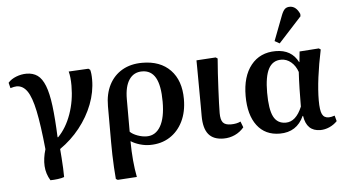

<svg xmlns="http://www.w3.org/2000/svg" viewBox="-62 -920 2265 1256"><g transform="rotate(-5 1070.0 -292.0)"><path d="M223 187Q196 143 193 92Q190 41 208 -18Q192 -178 172.5 -271Q153 -364 125 -404Q97 -444 56 -444Q41 -444 15 -436L6 -472Q26 -495 59.5 -508Q93 -521 127 -521Q170 -521 199.5 -500Q229 -479 248.5 -429.5Q268 -380 278.5 -296.5Q289 -213 294 -89H298Q352 -144 383 -231Q414 -318 414 -418Q414 -474 404 -511L534 -518L545 -510Q552 -487 552 -445Q552 -364 521 -283.5Q490 -203 434 -132.5Q378 -62 304 -11Q306 14 308.5 47.5Q311 81 312.5 114.5Q314 148 314 174Q299 180 272 183.5Q245 187 223 187Z M662 223 650 216Q647 182 644.5 140Q642 98 641 55Q640 12 640 -25V-263Q640 -344 670.5 -403Q701 -462 756.5 -494Q812 -526 888 -526Q1006 -526 1072.5 -457Q1139 -388 1139 -266Q1139 -182 1108 -119Q1077 -56 1021.5 -21Q966 14 892 14Q859 14 825.5 4Q792 -6 769 -21H767Q768 112 788 215ZM876 -44Q934 -44 966.5 -99.5Q999 -155 999 -261Q999 -368 970 -419Q941 -470 882 -470Q827 -470 797 -425.5Q767 -381 767 -298V-84Q784 -67 815.5 -55.5Q847 -44 876 -44Z M1376 14Q1309 14 1277 -25Q1245 -64 1245 -146Q1245 -172 1245 -211.5Q1245 -251 1244.5 -295.5Q1244 -340 1244 -383Q1244 -426 1243.5 -460Q1243 -494 1243 -511L1370 -519L1382 -511Q1378 -466 1375 -414Q1372 -362 1369.5 -311.5Q1367 -261 1365.5 -219.5Q1364 -178 1364 -154Q1364 -110 1379 -92Q1394 -74 1431 -74Q1469 -74 1495 -87L1510 -48Q1485 -18 1450 -2Q1415 14 1376 14Z M1745 14Q1649 14 1596 -56Q1543 -126 1543 -250Q1543 -379 1602 -452.5Q1661 -526 1764 -526Q1868 -526 1911 -441H1913L1920 -510L2047 -519L2059 -511Q2039 -417 2028 -331.5Q2017 -246 2017 -180Q2017 -115 2029.5 -89.5Q2042 -64 2073 -64Q2088 -64 2112 -72L2122 -35Q2100 -12 2070.5 1Q2041 14 2011 14Q1921 14 1906 -88H1903Q1857 14 1745 14ZM1790 -54Q1857 -54 1897 -150Q1897 -203 1898.5 -266.5Q1900 -330 1903 -377Q1889 -418 1860 -442.5Q1831 -467 1795 -467Q1739 -467 1712 -416.5Q1685 -366 1685 -260Q1685 -151 1709.5 -102.5Q1734 -54 1790 -54ZM1795 -574 1763 -592 1826 -757Q1837 -785 1849 -796Q1861 -807 1881 -807Q1923 -807 1946 -754V-739Z"/></g></svg>

Font: Literata 36pt SemiBold
Style: Regular
Weight: 600
Designer: Latin by Veronika Burian and Jose Scaglione. Greek by Irene Vlachou. Cyrillic by Vera Evstafieva.
Foundry: TypeTogether
Version: Version 3.002